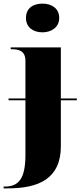

<svg xmlns="http://www.w3.org/2000/svg" viewBox="-46 -797 444 1057"><path d="M188 -619C237 -619 280 -647 280 -698C280 -752 237 -777 188 -777C136 -777 97 -752 97 -698C97 -647 136 -619 188 -619ZM-26 240H-3C167 240 289 187 289 8V-245H377V-255H289V-536H13V-526H17C59 -526 94 -517 94 -461V-255H1V-245H94V56C94 189 55 230 -19 230H-26Z"/></svg>

Font: Noto Serif Display Black
Style: Regular
Weight: 900
Designer: Monotype Design Team
Foundry: Monotype Imaging Inc.
Version: Version 2.009